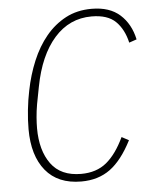

<svg xmlns="http://www.w3.org/2000/svg" viewBox="-52 -754 648 810"><g transform="rotate(-5 272.0 -349.0)"><path d="M260 12Q161 12 109 -51.5Q57 -115 57 -227Q57 -266 61.5 -308.5Q66 -351 74 -389Q87 -455 111.5 -513.5Q136 -572 172 -615.5Q208 -659 256 -684.5Q304 -710 366 -710Q442 -710 486 -670.5Q530 -631 544 -565L512 -554Q499 -611 465 -644.5Q431 -678 363 -678Q269 -678 205 -605.5Q141 -533 116 -402L102 -329Q97 -300 95 -274Q93 -248 93 -228Q93 -134 134.5 -77Q176 -20 262 -20Q327 -20 369.5 -55Q412 -90 445 -160L475 -144Q433 -62 382.5 -25Q332 12 260 12Z"/></g></svg>

Font: IBM Plex Sans Condensed ExtraLight
Style: Italic
Weight: 200
Width: 3
Italic angle: -11°
Designer: Mike Abbink, Paul van der Laan, Pieter van Rosmalen
Foundry: Bold Monday
Version: Version 1.3